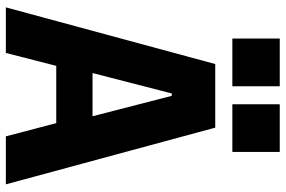

<svg xmlns="http://www.w3.org/2000/svg" viewBox="-176 -776 953 640"><g transform="rotate(90 300.0 -456.5)"><path d="M435 0 391 -168H200L157 0H5L194 -698H406L595 0ZM300 -553H292L224 -289H368ZM487 -913V-755H328V-913ZM268 -913V-755H109V-913Z"/></g></svg>

Font: iA Writer Quattro V
Style: Regular
Weight: 400
Designer: Mike Abbink, Paul van der Laan, Pieter van Rosmalen, Oliver Reichenstein
Foundry: Information Architects Inc.
Version: Version 2.000